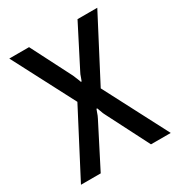

<svg xmlns="http://www.w3.org/2000/svg" viewBox="-167 -813 864 926"><g transform="rotate(-30 265.0 -350.0)"><path d="M15 0 200 -355 20 -700H130L245 -475Q254 -454 257 -446L263 -430H267L273 -446Q279 -465 285 -475L400 -700H510L330 -355L515 0H405L285 -235Q280 -243 273 -264L267 -280H263L257 -264Q252 -248 245 -235L125 0Z"/></g></svg>

Font: Scada
Style: Regular
Weight: 400
Designer: Jovanny Lemonad
Foundry: Jovanny Lemonad
Version: Version 4.100;PS 004.100;hotconv 1.0.88;makeotf.lib2.5.64775